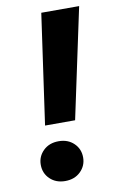

<svg xmlns="http://www.w3.org/2000/svg" viewBox="-82 -746 486 799"><g transform="rotate(-10 161.0 -346.5)"><path d="M85 -235 151 -700H311L212 -235ZM128 7Q89 7 64 -17Q39 -41 39 -77Q39 -112 64 -136.5Q89 -161 129 -161Q168 -161 193 -137Q218 -113 218 -77Q218 -42 193 -17.5Q168 7 128 7Z"/></g></svg>

Font: DM Sans 24pt Black
Style: Italic
Weight: 900
Italic angle: -10°
Designer: Colophon Foundry, Jonny Pinhorn
Foundry: Colophon Foundry
Version: Version 4.004;gftools[0.9.30]